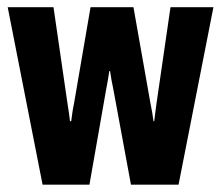

<svg xmlns="http://www.w3.org/2000/svg" viewBox="-20 -504 604 524"><path d="M1 -484.4 96.2 0H224.1L269.5 -258.8Q272 -270.5 274.4 -285.2Q276.9 -299.8 278.3 -310.1H280.3Q281.7 -299.8 284.4 -285.2Q287.1 -270.5 289.6 -258.8L337.4 0H467.3L562.5 -484.4H445.3L407.2 -222.2Q405.3 -208.5 403.8 -196.5Q402.3 -184.6 400.9 -173.3H398.9Q397.5 -184.6 395.5 -196.5Q393.6 -208.5 390.6 -222.2L344.2 -484.4H227.1L182.1 -222.2Q179.2 -208.5 177.5 -196.5Q175.8 -184.6 174.3 -173.3H170.9Q169.9 -184.6 168 -196.5Q166 -208.5 164.1 -222.2L126 -484.4Z"/></svg>

Font: Roboto Flex
Style: wght 700 wdth 25 opsz 34 GRAD 0.00 slnt 0.00 XTRA 468 XOPQ 96 YOPQ 79 YTLC 514 YTUC 712 YTAS 750 YTDE -203.00 YTFI 738
Weight: 700
Width: 1
Designer: Berlow after Robertson
Foundry: Google
Version: Version 3.100